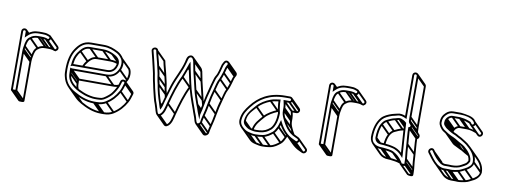

<svg xmlns="http://www.w3.org/2000/svg" viewBox="-65 -1047 4026 1531"><g transform="rotate(10 1948.0 -281.5)"><path d="M68 -497.5C54.1 -497.5 42.5 -486.3 42.5 -472V2C42.5 13.8 57 13.5 68 13.5C76 13.5 93.5 15.4 93.5 2L93.5 -315C93.5 -321.7 93.8 -327 94.5 -331.5V-332C94.5 -340.2 97.1 -347.8 98.4 -356.9C102.7 -386.8 110.6 -413.6 129.2 -422.7C143 -434.7 158.1 -440.5 185 -440.5H209C221.9 -440.5 233.7 -439.6 243.6 -436.9L253.1 -433.1C285.4 -419.3 301.1 -471.6 271.3 -480.1L260.7 -484C245 -490.5 228.1 -491.5 209 -491.5H185C143.9 -491.5 117.1 -479.6 93.5 -460.1V-472C93.5 -486.1 82 -497.5 68 -497.5ZM78.5 -472V-424.9L91.3 -437.7C114.3 -460.7 139.5 -476.5 185 -476.5H209C227.8 -476.5 242.5 -475.1 255.3 -470L266.7 -465.9C279.6 -461.8 270.4 -442 258.9 -446.9L248.4 -451.1C237.1 -454.5 222.9 -455.5 209 -455.5H185C156.4 -455.5 136.3 -448.2 120.8 -435.3C94.6 -421.5 87.6 -387.5 83.6 -359C82.6 -352.2 80.1 -342.5 79.5 -332.5C79.1 -326.7 78.5 -321.8 78.5 -315L78.5 -2.1C76 -1.7 72.6 -1.5 68 -1.5C63.4 -1.5 59.6 -1.8 57.5 -2.1V-472C57.5 -477.9 62.3 -482.5 68 -482.5C73.7 -482.5 78.5 -477.8 78.5 -472ZM62.7 11.3 133.4 82 144 71.4 73.3 0.7ZM80.7 7.3 151.4 78 162 67.4 91.3 -3.3ZM80.7 -309.7 151.4 -239 162 -249.6 91.3 -320.3ZM81.7 -326.7 152.4 -256 163 -266.6 92.3 -337.3ZM85.7 -352.7 156.4 -282 167 -292.6 96.3 -363.3ZM119.7 -423.7 190.4 -353 201 -363.6 130.3 -434.3ZM179.7 -442.7 250.4 -372 261 -382.6 190.3 -453.3ZM203.7 -442.7 274.4 -372 285 -382.6 214.3 -453.3ZM80.7 -466.7 96 -451.4 106.6 -462 91.3 -477.3ZM75.4 -479.4 100.2 -454.6 110.8 -465.2 86 -490ZM270.4 -463.9 341.1 -393.2C348.2 -386.1 339.3 -373.3 330.9 -375.7L261.3 -445.3L250.7 -434.7L322.4 -363C346.3 -352.6 372.9 -382.6 351.7 -403.8L281 -474.5ZM165.2 -260.8V-261.3C165.2 -269.5 167.8 -277 169.1 -286.2C173.4 -316.4 181.4 -342.4 199.9 -352C213.9 -363.9 228.6 -369.8 255.7 -369.8H279.7C292.7 -369.8 305.6 -368.7 314.7 -366.1L342.5 -358.1L251.3 -449.3L240.7 -438.7L295.1 -384.3C288.2 -384.7 285.1 -384.8 279.7 -384.8H255.7C227.1 -384.8 207 -377.5 191.5 -364.6C165.4 -350.8 158.3 -316.8 154.3 -288.3C153.3 -281.5 150.8 -271.8 150.2 -261.8C149.8 -256 149.2 -251 149.2 -244.3L149.2 68.6C146.8 69 143.3 69.2 138.7 69.2C132 69.2 127.3 68.5 126.1 68.2L55.9 -2L45.3 8.6L116 79.3C121.4 84.7 129.1 84.2 138.7 84.2C146.8 84.2 164.2 86.1 164.2 72.7L164.2 -244.3C164.2 -251 164.5 -256.3 165.2 -260.8Z M481.5 -282.1C481.5 -281.8 481.3 -280.2 480.7 -277.8L477.4 -264.5L490.4 -268.9C491.8 -269.4 492.4 -269.5 492.4 -269.5H772C809.2 -269.5 833.1 -290.5 844.8 -316.8C849.3 -326.9 854.2 -342.7 853.5 -355.7C851.4 -393.1 816.9 -411.4 792.7 -422.8C769.4 -433.7 744.4 -441.5 711 -441.5L608 -441.5C567.9 -441.5 547.4 -421.8 529.3 -400.9C503.5 -371.1 484.3 -333.3 481.5 -282.1ZM496.8 -284.5C501.1 -329.8 516.9 -363.6 540.7 -391.1C558.1 -411.3 573.9 -426.5 608 -426.5L711 -426.5C742.1 -426.5 764.3 -419.6 786.3 -409.2C806.8 -399.6 838.5 -384.8 838.5 -355V-354.2C840.1 -345.9 834.6 -331 831.2 -323.2C821.6 -301 803.3 -284.5 772 -284.5ZM732 -54.5H712C706.2 -54.5 701.4 -54.8 697 -55.4C666.6 -59.2 639.6 -66.6 614.9 -76.9C592.5 -86.3 568.3 -97.4 551.5 -110C522.4 -131.8 494.5 -158.6 494.5 -208V-208.3C493.6 -217.1 493.5 -224.5 493.5 -233.5H772C829 -233.5 858.7 -263.4 877.8 -300.7C891.8 -328.3 895.4 -369.4 877.9 -397.9C866.1 -417.2 848 -435.4 827.4 -445.7C795 -461.9 760.2 -477.5 711 -477.5H608C542.8 -477.5 508.5 -437.9 483.8 -401.2C455.5 -359.2 442.5 -302 442.5 -233C442.5 -212.7 442.6 -192.4 447.7 -175.1C460.6 -116.7 497.2 -80.8 542.8 -55C587 -30 644.2 -3.5 712 -3.5H732C765.1 -3.5 790.8 -10.7 813.1 -24.7C855.8 -51.5 888.3 -87.8 912.5 -131.3C924.7 -153.1 930.7 -176.5 938.2 -199.8C941.3 -209.5 938.3 -218.1 932.6 -223.8C921.1 -235.3 895.9 -235.3 889.8 -214.2C885.7 -201.8 882.3 -186.6 877.2 -175C866.3 -150.6 851.3 -126.3 835.2 -106.7C829.3 -99.6 812.9 -85.2 802.7 -78.2C785 -65.9 774 -55.5 750 -55.5H749.5C744.4 -54.8 738.6 -54.5 732 -54.5ZM478.5 -233C478.5 -224.8 479.5 -216.3 479.5 -207.4C479.5 -168.8 496.2 -140.5 516.8 -119.9C541.9 -94.8 573 -77 609.3 -63C635.6 -51 663.9 -44.5 695 -40.6C700 -39.9 705.8 -39.5 712 -39.5H732C738.6 -39.5 745.8 -40.4 750.4 -40.5C781.1 -41.4 794.5 -55.1 811 -65.7C820.7 -72.1 839.1 -87.6 846.8 -97.2C863.9 -117.8 879.5 -143.4 890.9 -169C896.9 -182.5 900.3 -198.3 904.1 -209.6C907.5 -220.9 927.6 -217.3 923.8 -204.2C916 -180.8 910.6 -157.8 899.5 -138.7C876.1 -95.8 845.7 -62.9 804.9 -37.3C786.9 -26 764 -18.5 732 -18.5H712C648.1 -18.5 593.5 -43.5 550.2 -68C507.8 -92 474 -124 462.3 -178.6C460.7 -187 458.5 -195.4 458.5 -206V-206.3L458.5 -206.5C457.8 -215.7 457.5 -224.5 457.5 -233C457.5 -299.4 470.1 -354.6 496.2 -392.8C521.5 -429.9 550.7 -462.5 608 -462.5H711C756.9 -462.5 788.7 -448.3 820.6 -432.3C838.4 -423.4 854.9 -406.9 865.1 -390.1C878.5 -368.2 876.3 -331.9 864.2 -307.2C847 -272.1 820.9 -248.5 772 -248.5H492C490.8 -248.5 489.7 -248.7 488.4 -249.1L478.5 -252.5ZM766.7 -235.7 837.4 -165 848 -175.6 777.3 -246.3ZM865.7 -298.7 936.4 -228 947 -238.6 876.3 -309.3ZM541.2 -56.2 611.9 14.5 622.5 3.9 551.8 -66.8ZM706.7 -5.7 777.4 65 788 54.4 717.3 -16.3ZM726.7 -5.7 797.4 65 808 54.4 737.3 -16.3ZM803.7 -25.7 874.4 45 885 34.4 814.3 -36.3ZM900.7 -129.7 971.4 -59 982 -69.6 911.3 -140.3ZM925.7 -196.7 996.4 -126 1007 -136.6 936.3 -207.3ZM481.7 -202.7 552.4 -132 563 -142.6 492.3 -213.3ZM483.7 -276.7 488.7 -271.7 499.3 -282.3 494.3 -287.3ZM529.7 -390.7 600.4 -320 611 -330.6 540.3 -401.3ZM602.7 -428.7 673.4 -358 684 -368.6 613.3 -439.3ZM705.7 -428.7 776.4 -358 787 -368.6 716.3 -439.3ZM784.2 -410.7 840.5 -354.4 851.1 -365 794.8 -421.3ZM849.2 -358.2C829.8 -365.8 808.4 -370.8 781.7 -370.8L678.7 -370.8C638.6 -370.8 618.3 -351 600 -330.2C586.9 -315.3 576.8 -298.9 568.6 -280L582.4 -274C589.8 -291.2 599.5 -306.9 611.4 -320.4C629 -340.4 644.6 -355.8 678.7 -355.8L781.7 -355.8C806.6 -355.8 825.8 -351.3 843.7 -344.3ZM480.7 -227.7 549.2 -159.2C549.3 -150.2 550.2 -144.7 550.2 -136.7C550.2 -119 554.1 -101.8 560.2 -87.9L573.9 -94C568.5 -106.2 565.2 -120.3 565.2 -137.3V-137.6L565.2 -137.9C564.5 -146.3 564.2 -154.5 564.2 -162.3V-165.4L491.3 -238.3ZM922 -213.2 992.7 -142.5C994.6 -140.6 996 -137.8 994.5 -133.5C986.9 -110 981.3 -87.1 970.2 -68C947.3 -26 916.4 9 875.6 33.4C857.4 44.3 834.7 52.2 802.7 52.2H782.7C718.9 52.2 664.3 27.2 620.9 2.7C603.4 -7.2 587.4 -18.5 574 -32L503.2 -102.7L492.6 -92.1L563.3 -21.4C578 -6.7 595.2 5.4 613.5 15.8C657.7 40.7 714.9 67.2 782.7 67.2H802.7C835.8 67.2 861.5 60 883.8 46C926.5 19.2 959 -17.1 983.2 -60.6C995.4 -82.4 1001.4 -105.8 1008.9 -129.1C1012 -138.8 1009 -147.4 1003.3 -153.1L932.6 -223.8ZM866.2 -388.7 936.3 -318.6C949.4 -295.5 945.9 -261.1 935 -236.5C931.7 -229.2 928.4 -225 924.5 -219.5L936.7 -210.9C941 -216.9 944.8 -223.2 948.3 -229.7C962.7 -257 964.8 -300.8 948.1 -328L876.8 -399.3ZM883.7 -185.3C872.3 -180.6 858.9 -177.8 842.7 -177.8H565.8L497.3 -246.3L486.7 -235.7L559.6 -162.8H842.7C860.7 -162.8 876.1 -165.9 889.5 -171.5Z M1108.3 -500.7C1105 -515 1127.5 -516.5 1129.6 -504.6C1136.6 -466.8 1151.1 -423 1158.7 -385.5C1165.3 -352.7 1171.7 -336.9 1175.5 -302.1C1179.4 -269.9 1182.7 -266.5 1187.7 -241.5C1195.1 -189.4 1209.8 -140.9 1224.9 -95.6C1228.3 -85.6 1229.7 -77.1 1234.6 -64.3C1235.5 -60.8 1235.5 -61.3 1236.3 -59.6L1243 -46.3L1249.7 -59.6C1258.1 -76.3 1261 -93.8 1266.2 -113C1278.8 -159 1292 -204.6 1306.1 -248.2C1329.1 -318.8 1366.4 -377.9 1386.2 -455.1C1391.2 -474.4 1393.5 -492.4 1405.4 -498.3C1422 -506.6 1431.7 -483.6 1434.7 -472.2C1439.3 -452.4 1444.3 -418.8 1449.7 -395.3C1461.7 -343.4 1473.5 -299 1484.7 -248.4C1493.3 -209.2 1507.9 -171.5 1519.9 -136.5C1523.7 -125.5 1527.8 -116 1531 -108.4L1539.9 -81.5C1543 -72.3 1546.3 -65 1549 -58.2L1563.3 -22.6L1563.5 -61C1563.5 -62.1 1563.7 -64.1 1564.2 -66C1576.8 -108.1 1584.8 -172.6 1596.2 -215C1604.7 -246.6 1613.3 -278 1620.3 -308.3L1628.2 -336C1632.8 -352.1 1637.8 -370.1 1644.5 -381.2C1661.9 -410 1668.5 -451.4 1677.1 -479.7C1679.4 -486.9 1685.4 -495.2 1689.6 -503.5C1696 -514.6 1714.3 -505.5 1708.4 -493.5L1703.5 -484.7C1692.9 -466.2 1690.2 -444.2 1683.9 -425.4C1678.4 -408.8 1671.5 -386.8 1664.3 -372.3C1648.6 -344.6 1642.2 -308.2 1633.8 -278.1C1623.1 -239.7 1614 -205.7 1606.6 -161.3C1599.4 -122.8 1593.7 -93.9 1584.8 -60.9C1578.3 -37 1576 -26.1 1572.6 -3C1572.2 -0.8 1569.9 3.3 1560.5 8.4C1544.6 16.8 1538.9 -20 1535.2 -33C1531.9 -45.4 1525.6 -60.1 1520 -74.6L1511 -100.6C1499.3 -131 1486.4 -170.4 1475 -203.7C1454.8 -262.6 1443.8 -327.2 1429.3 -390.7C1426.1 -404.8 1422.4 -420.6 1420.5 -433.7C1419.9 -437.7 1420 -439.7 1419.3 -442.8L1413.7 -465.2L1405 -443.8C1403.7 -440.4 1402.3 -435.5 1401.8 -433.1L1396 -417.6C1385.7 -390.1 1377.1 -362.2 1366.1 -337C1331.8 -268.3 1308.6 -189.3 1286.8 -107.4C1276.3 -68.2 1267.9 -22.8 1240.4 -10.3C1226.4 -4 1220.5 -43.2 1216 -55.6C1211.1 -68.5 1211.3 -75.1 1205.9 -87.9C1194.7 -114.6 1187.9 -150.6 1179.2 -182C1173.6 -202.3 1170.1 -219.4 1166.4 -240.3C1162.2 -263.6 1158.3 -269.7 1154.4 -299C1149.7 -334.6 1143.5 -350.5 1137.4 -381.5C1129.4 -421.7 1116.9 -463.3 1108.3 -500.7ZM1093.7 -497.3C1102.5 -458.9 1114.8 -418 1122.6 -378.5C1129.1 -345.7 1134.9 -331.9 1139.6 -297C1143.7 -266.2 1147.7 -259.5 1151.6 -237.7C1155.4 -216.3 1160.3 -197.3 1164.7 -178.3C1172.3 -147.9 1179.7 -110.9 1192.1 -82.1C1196.1 -72.1 1196.5 -64.7 1202 -50.4C1207 -36.7 1214.1 18.1 1246.6 3.3C1284.2 -13.8 1291.6 -67.6 1301.2 -103.6C1323 -185.3 1346.1 -263.5 1379.7 -330.6L1379.8 -330.8C1390.8 -357.2 1399.2 -383.2 1409.6 -411.1C1424.2 -339.1 1439.1 -267.8 1460.8 -198.7C1471.6 -166.3 1485.1 -126.3 1497 -95.4L1506 -69.4C1510.9 -55.1 1515.8 -42.6 1520.9 -28.5C1524.7 -17.9 1528 6.2 1540 18.2C1556.4 34.7 1585.7 14.9 1587.4 -1C1590.8 -22.9 1592.9 -33.8 1599.2 -57.1C1608.3 -90.4 1614.6 -120 1621.4 -158.7C1629.1 -202.3 1636.8 -233.9 1648.2 -273.9C1657.1 -305.3 1664 -341.6 1677.5 -365.3C1686.2 -381.2 1692.7 -404.3 1698.1 -420.6C1705.1 -441.5 1708 -462.3 1716.5 -477.3L1721.6 -486.5C1735.9 -515.1 1693.2 -539.9 1676.5 -510.7C1672.6 -502.9 1666.4 -493.3 1662.9 -484.3C1654.4 -453.8 1647.2 -412.3 1631.8 -389.2C1623.6 -376.4 1618.2 -356.5 1613.8 -340L1605.7 -311.9C1598.2 -281.9 1590.6 -250.6 1581.8 -219C1579.1 -208.8 1554.1 -86.5 1554.1 -86.5L1545 -113.6C1541.6 -121.5 1538 -131.1 1534.1 -141.5C1522.2 -177 1507.7 -213.9 1499.3 -251.6C1487.9 -302.9 1476.3 -346.7 1464.3 -398.7C1459 -421.6 1454.2 -454.3 1449.3 -475.8C1444.3 -494.6 1426.9 -525.9 1398.6 -511.7C1377.3 -501 1375.7 -474.4 1371.8 -458.9C1352.6 -384.1 1315.7 -325.9 1291.9 -252.8C1274.5 -199.5 1259.8 -142.9 1243.9 -86.8C1242.9 -90.8 1241.3 -94.1 1238.9 -100.9C1223.6 -144.6 1209.6 -193.5 1202.4 -244.1C1198.3 -271 1194.2 -272.7 1190.5 -303.9C1186.4 -340.4 1179.7 -356.8 1173.4 -388.5C1165.5 -427.5 1151.1 -470.7 1144.4 -507.4C1138 -542.4 1086.6 -528 1093.7 -497.3ZM1238.2 1.8 1308.9 72.5 1319.5 61.9 1248.8 -8.8ZM1288.7 -100.2 1359.4 -29.5 1370 -40.1 1299.3 -110.8ZM1367.7 -328.7 1438.4 -258 1449 -268.6 1378.3 -339.3ZM1397.7 -409.7 1414.7 -392.7 1425.3 -403.3 1408.3 -420.3ZM1403.7 -425.7 1409.1 -420.3 1419.7 -430.9 1414.3 -436.3ZM1558.7 20.3 1629.4 91 1640 80.4 1569.3 9.7ZM1574.7 3.3 1645.4 74 1656 63.4 1585.3 -7.3ZM1586.7 -53.7 1657.4 17 1668 6.4 1597.3 -64.3ZM1608.7 -154.7 1679.4 -84 1690 -94.6 1619.3 -165.3ZM1635.7 -270.7 1706.4 -200 1717 -210.6 1646.3 -281.3ZM1665.7 -363.7 1736.4 -293 1747 -303.6 1676.3 -374.3ZM1685.7 -417.7 1756.4 -347 1767 -357.6 1696.3 -428.3ZM1704.7 -475.7 1775.4 -405 1786 -415.6 1715.3 -486.3ZM1709.7 -484.7 1780.4 -414 1791 -424.6 1720.3 -495.3ZM1541.7 -78.7 1553 -67.3 1563.7 -78 1552.3 -89.3ZM1532.7 -105.7 1556.8 -81.6 1567.4 -92.2 1543.3 -116.3ZM1521.7 -133.7 1559.9 -95.5 1570.5 -106.1 1532.3 -144.3ZM1486.7 -244.7 1557.4 -174 1568 -184.6 1497.3 -255.3ZM1451.7 -391.7 1522.4 -321 1533 -331.6 1462.3 -402.3ZM1436.7 -468.7 1507.4 -398 1518 -408.6 1447.3 -479.3ZM1236.7 -60.7 1238.4 -59 1249 -69.6 1247.3 -71.3ZM1226.7 -92.7 1244.5 -74.9 1255.1 -85.5 1237.3 -103.3ZM1189.7 -237.7 1260.4 -167 1271 -177.6 1200.3 -248.3ZM1177.7 -297.7 1248.4 -227 1259 -237.6 1188.3 -308.3ZM1160.7 -381.7 1231.4 -311 1242 -321.6 1171.3 -392.3ZM1131.7 -500.7 1200.8 -431.6C1208.1 -393.2 1221.9 -351.8 1229.4 -314.8C1235.9 -282 1242.4 -266.2 1246.3 -231.4C1250.7 -194.1 1255.6 -183.6 1261.7 -150.1L1276.5 -152.8C1275.2 -159.6 1274.1 -166.4 1273.1 -173.3C1269.3 -200.5 1264.9 -201.9 1261.2 -233.2C1257.1 -269.7 1250.5 -286.1 1244.1 -317.8C1236 -357.8 1221.6 -401.3 1214.7 -438.9L1142.3 -511.3ZM1422.7 -495.1 1493.4 -424.4C1498.9 -418.9 1503.6 -409 1505.4 -401.5C1510.2 -381.7 1515 -348.1 1520.4 -324.6C1532.4 -272.7 1543.8 -228.1 1555.4 -177.7C1558.4 -164.4 1561.8 -150.7 1565.9 -137.6L1580.2 -142.1C1576.2 -155 1573.1 -167.7 1570 -180.9C1558.2 -232.1 1547 -276 1535 -328C1529.7 -350.9 1525.2 -383.6 1520 -405.1C1517.6 -414.9 1512.5 -426.5 1504 -435L1433.3 -505.7ZM1706.9 -504.9 1777.6 -434.1C1780.3 -431.4 1781.5 -427.8 1779.1 -422.8L1774.2 -414C1763.7 -395.5 1760.9 -373.5 1754.6 -354.7C1749.1 -338.1 1742.2 -316.1 1735 -301.6C1719.4 -274.1 1714.4 -237.2 1704.6 -207.7C1692.1 -170.3 1684.6 -134.4 1677.3 -90.6C1670.1 -52.1 1664.4 -23.2 1655.5 9.8C1649 33.7 1646.8 44.6 1643.3 67.7C1643.2 68.6 1629.6 86.6 1621.3 78.3L1550.6 7.6L1540 18.2L1610.7 88.9C1627.1 105.4 1656.4 85.6 1658.1 69.7C1661.5 47.8 1663.6 37 1670 13.7C1679 -19.7 1685.3 -49.3 1692.1 -88C1699.8 -131.6 1707.5 -163.2 1718.9 -203.2C1727.8 -234.6 1734.7 -270.9 1748.2 -294.6C1757.2 -310 1763.4 -333.8 1768.8 -349.9C1775.8 -370.8 1778.7 -391.6 1787.2 -406.6L1792.3 -415.8C1798 -427.1 1795 -437.9 1788.2 -444.8L1717.5 -515.5ZM1441.1 -276.4C1439.7 -273 1438.3 -269.6 1436.8 -266.3C1402.5 -197.5 1379.3 -118.6 1357.5 -36.7C1347 2.5 1338.6 47.9 1311.1 60.4C1307 62.2 1305.7 61.6 1303.3 59.3L1232.6 -11.5L1222 -0.8L1292.7 69.9C1298.7 75.9 1307.9 78.3 1317.3 74C1354.9 56.9 1362.3 3.2 1372 -32.9C1393.8 -114.6 1416.8 -192.8 1450.4 -259.9C1452 -263.5 1453.5 -267.2 1455 -270.8Z M2094.5 -277.1C2056.6 -263 2015.9 -239.1 1989.3 -208.9C1957.9 -171.6 1920.8 -139.3 1915.5 -75.4V-75C1915.5 -46.4 1939 -32 1955.6 -20.9C1968.8 -12.1 1988.5 -10.4 1999.2 -7.7C2007.5 -6 2016.2 -5.5 2024 -5.5C2066.2 -5.5 2098.4 -12 2124.5 -31L2144.9 -46.3C2174.4 -75.8 2187.5 -129.3 2187.5 -183V-184.2C2182.6 -199 2179.3 -225.9 2177.4 -240.1C2175.5 -251.8 2174.5 -266.2 2174.5 -284V-292.6C2145.6 -288.5 2119.2 -286.3 2094.5 -277.1ZM2159.6 -275.3C2159.9 -261.5 2161.1 -248.1 2162.6 -237.9C2164.5 -224.9 2166.8 -200.5 2172.5 -181.8C2172.1 -131.4 2159.5 -82.6 2135.1 -57.7L2115.5 -43C2093.3 -26.9 2064.8 -20.5 2024 -20.5C2017 -20.5 2011.3 -20.6 2002.6 -22.3C1990.7 -24.8 1969.7 -28.8 1964.7 -32.9C1950.6 -44.2 1930.5 -50.3 1930.5 -74.6C1930.5 -132.7 1967.4 -160.4 2000.7 -199.1C2023.9 -226.1 2062.2 -249 2099.5 -262.9C2117.5 -269.7 2137.8 -272 2159.6 -275.3ZM2246 -329.5H2206C2075.8 -329.5 1992.7 -275.5 1935 -200.6C1909.6 -167.5 1884.2 -134.8 1879.5 -79.6C1877 -48.9 1891.6 -28.2 1906.8 -13C1922.3 2.5 1936.7 14.9 1965.4 21.3C1982.6 25.2 2002.5 30.5 2024 30.5C2045.7 30.5 2065.6 28.9 2085.4 25.4C2121.5 18.9 2145.4 -0.8 2167.6 -18.1C2183.6 -30.5 2194.7 -54.3 2202.7 -71.7C2206.5 -78.7 2208 -84.5 2210.2 -92.8C2236.2 -47.1 2272.4 -7 2321.9 14.8L2344.9 25.8C2376.2 39.3 2394.2 -8.8 2366.1 -20.8L2343.1 -31.8C2290.5 -54.4 2259.7 -102.6 2235.8 -155.1C2226.8 -175.1 2222.5 -186.6 2222.5 -211V-231C2222.5 -249.2 2219.7 -261.8 2216.2 -278.5H2246C2259.4 -278.5 2271.5 -289.3 2271.5 -303.5C2271.5 -317.3 2259.9 -329.5 2246 -329.5ZM2207.5 -231V-211C2207.5 -184.5 2213 -169.3 2222.2 -148.9C2247 -94.2 2281 -42.1 2336.9 -18.2L2359.9 -7.2C2372.8 -1.7 2361.9 16.8 2351.1 12.2L2328.1 1.2C2275.8 -21.9 2240.1 -65.5 2214.7 -116.3L2206.6 -132.5L2200.9 -115.4C2196.2 -101.2 2194.3 -87.7 2189.4 -78.6C2180.4 -61.9 2170 -39.4 2158.4 -29.9C2135.6 -12.8 2114.4 4.9 2082.7 10.6C2063.9 14 2045.1 15.5 2024 15.5C2004.2 15.5 1986.2 11.7 1969.1 6.8C1949.2 1.8 1940.8 -3.7 1925.7 -15.9C1908 -30.1 1892.3 -48.7 1894.5 -78.4C1899.1 -129 1921.4 -158.2 1946.9 -191.4C2002.3 -263.4 2080.4 -314.5 2206 -314.5H2246C2251.3 -314.5 2256.5 -308.8 2256.5 -303.5C2256.5 -298.3 2251.6 -293.5 2246 -293.5H2197.8C2202.1 -272.4 2207.5 -252.9 2207.5 -231ZM2223.7 -146.7 2294.4 -76 2305 -86.6 2234.3 -157.3ZM2209.7 -205.7 2280.4 -135 2291 -145.6 2220.3 -216.3ZM2209.7 -225.7 2280.4 -155 2291 -165.6 2220.3 -236.3ZM2201.7 -280.7 2272.4 -210 2283 -220.6 2212.3 -291.3ZM2240.7 -280.7 2311.4 -210 2322 -220.6 2251.3 -291.3ZM2258.7 -298.2 2329.4 -227.5 2340 -238.1 2269.3 -308.8ZM1961.7 19.3 2032.4 90 2043 79.4 1972.3 8.7ZM2018.7 28.3 2089.4 99 2100 88.4 2029.3 17.7ZM2078.7 23.3 2149.4 94 2160 83.4 2089.3 12.7ZM2157.7 -18.7 2228.4 52 2239 41.4 2168.3 -29.3ZM2190.7 -69.7 2261.4 1 2272 -9.6 2201.3 -80.3ZM2319.7 13.3 2390.4 84 2401 73.4 2330.3 2.7ZM2342.7 24.3 2413.4 95 2424 84.4 2353.3 13.7ZM1917.7 -69.7 1972.8 -14.6 1983.4 -25.2 1928.3 -80.3ZM1989.7 -198.7 2060.4 -128 2071 -138.6 2000.3 -209.3ZM2091.7 -264.7 2162.4 -194 2173 -204.6 2102.3 -275.3ZM2173.6 -208.7C2170.8 -207.9 2168 -207.1 2165.2 -206.4C2127.9 -190.6 2086.7 -168.4 2060 -138.2C2030.4 -103 1997.4 -73.4 1987.9 -17.5L2002.7 -15C2011.3 -65.6 2040.5 -92.4 2071.4 -128.4C2094.6 -155.4 2133.4 -177 2170.2 -192.2C2171.7 -192.8 2175.1 -193.6 2177.4 -194.2ZM2363.1 -5.1 2433.8 65.6C2441.6 73.4 2431 86.8 2421.8 82.9L2398.8 71.9C2376 61 2355.9 47.5 2338.4 30L2267.7 -40.7L2257.1 -30.1L2327.8 40.6C2346.4 59.2 2368.1 74.8 2392.6 85.5L2415.6 96.5C2439.1 106.6 2465.2 75.8 2444.4 55L2373.7 -15.7ZM2266.4 -26C2264.6 -19 2262.8 -12.8 2260.1 -7.9C2251.1 8.8 2240.7 31.3 2229.1 40.8C2206.3 57.9 2185.1 75.6 2153.4 81.3C2134.6 84.7 2115.8 86.2 2094.7 86.2C2074.8 86.2 2056.9 81.3 2039.4 77.4C2020.3 73.2 2011.2 65.3 1996.5 55L1926.3 -15.3L1915.7 -4.7L1986.9 66.5C1999.4 79 2011.3 86.4 2036.1 92C2053.3 96 2073.2 101.2 2094.7 101.2C2116.4 101.2 2136.4 99.6 2156.1 96.1C2192.2 89.6 2216.1 69.9 2238.3 52.6C2254.3 40.2 2265.4 16.4 2273.4 -1C2277.1 -7.8 2279.1 -15 2281 -22.2ZM2278.2 -160.3 2278.2 -140.3C2278.2 -113.8 2283.7 -98.6 2292.9 -78.2C2300.8 -60.8 2309.6 -43.8 2319.7 -27.8L2332.3 -35.9C2322.7 -51 2314.2 -67.5 2306.5 -84.4C2297.6 -104.4 2293.2 -115.9 2293.2 -140.3L2293.2 -160.3C2293.2 -178.4 2290.4 -191.1 2286.9 -207.8H2316.7C2330.1 -207.8 2342.2 -218.6 2342.2 -232.8C2342.2 -240 2339 -246.5 2334.4 -251.2L2263.6 -321.9L2253 -311.3L2323.8 -240.6C2325.9 -238.4 2327.2 -235.5 2327.2 -232.8C2327.2 -227.6 2322.3 -222.8 2316.7 -222.8H2268.5C2272.8 -201.7 2278.2 -182.2 2278.2 -160.3Z M2561 -497.5C2547.1 -497.5 2535.5 -486.3 2535.5 -472V2C2535.5 13.8 2550 13.5 2561 13.5C2569 13.5 2586.5 15.4 2586.5 2L2586.5 -315C2586.5 -321.7 2586.8 -327 2587.5 -331.5V-332C2587.5 -340.2 2590.1 -347.8 2591.4 -356.9C2595.7 -386.8 2603.6 -413.6 2622.2 -422.7C2636 -434.7 2651.1 -440.5 2678 -440.5H2702C2714.9 -440.5 2726.7 -439.6 2736.6 -436.9L2746.1 -433.1C2778.4 -419.3 2794.1 -471.6 2764.3 -480.1L2753.7 -484C2738 -490.5 2721.1 -491.5 2702 -491.5H2678C2636.9 -491.5 2610.1 -479.6 2586.5 -460.1V-472C2586.5 -486.1 2575 -497.5 2561 -497.5ZM2571.5 -472V-424.9L2584.3 -437.7C2607.3 -460.7 2632.5 -476.5 2678 -476.5H2702C2720.8 -476.5 2735.5 -475.1 2748.3 -470L2759.7 -465.9C2772.6 -461.8 2763.4 -442 2751.9 -446.9L2741.4 -451.1C2730.1 -454.5 2715.9 -455.5 2702 -455.5H2678C2649.4 -455.5 2629.3 -448.2 2613.8 -435.3C2587.6 -421.5 2580.6 -387.5 2576.6 -359C2575.6 -352.2 2573.1 -342.5 2572.5 -332.5C2572.1 -326.7 2571.5 -321.8 2571.5 -315L2571.5 -2.1C2569 -1.7 2565.6 -1.5 2561 -1.5C2556.4 -1.5 2552.6 -1.8 2550.5 -2.1V-472C2550.5 -477.9 2555.3 -482.5 2561 -482.5C2566.7 -482.5 2571.5 -477.8 2571.5 -472ZM2555.7 11.3 2626.4 82 2637 71.4 2566.3 0.7ZM2573.7 7.3 2644.4 78 2655 67.4 2584.3 -3.3ZM2573.7 -309.7 2644.4 -239 2655 -249.6 2584.3 -320.3ZM2574.7 -326.7 2645.4 -256 2656 -266.6 2585.3 -337.3ZM2578.7 -352.7 2649.4 -282 2660 -292.6 2589.3 -363.3ZM2612.7 -423.7 2683.4 -353 2694 -363.6 2623.3 -434.3ZM2672.7 -442.7 2743.4 -372 2754 -382.6 2683.3 -453.3ZM2696.7 -442.7 2767.4 -372 2778 -382.6 2707.3 -453.3ZM2573.7 -466.7 2589 -451.4 2599.6 -462 2584.3 -477.3ZM2568.4 -479.4 2593.2 -454.6 2603.8 -465.2 2579 -490ZM2763.4 -463.9 2834.1 -393.2C2841.2 -386.1 2832.3 -373.3 2823.9 -375.7L2754.3 -445.3L2743.7 -434.7L2815.4 -363C2839.3 -352.6 2865.9 -382.6 2844.7 -403.8L2774 -474.5ZM2658.2 -260.8V-261.3C2658.2 -269.5 2660.8 -277 2662.1 -286.2C2666.4 -316.4 2674.4 -342.4 2692.9 -352C2706.9 -363.9 2721.6 -369.8 2748.7 -369.8H2772.7C2785.7 -369.8 2798.6 -368.7 2807.7 -366.1L2835.5 -358.1L2744.3 -449.3L2733.7 -438.7L2788.1 -384.3C2781.2 -384.7 2778.1 -384.8 2772.7 -384.8H2748.7C2720.1 -384.8 2700 -377.5 2684.5 -364.6C2658.4 -350.8 2651.3 -316.8 2647.3 -288.3C2646.3 -281.5 2643.8 -271.8 2643.2 -261.8C2642.8 -256 2642.2 -251 2642.2 -244.3L2642.2 68.6C2639.8 69 2636.3 69.2 2631.7 69.2C2625 69.2 2620.3 68.5 2619.1 68.2L2548.9 -2L2538.3 8.6L2609 79.3C2614.4 84.7 2622.1 84.2 2631.7 84.2C2639.8 84.2 2657.2 86.1 2657.2 72.7L2657.2 -244.3C2657.2 -251 2657.5 -256.3 2658.2 -260.8Z M3031 -78.5C3044.6 -78.5 3057.4 -76 3070.2 -74.5L3087.8 -72.6L3112.6 -67.6C3147.7 -61 3176.1 -40.7 3196.3 -17.1L3209.4 -1.8L3209.5 -24.3L3209.5 -24.6C3203.3 -104.3 3198.3 -185.2 3193.5 -267.4C3193.1 -271.9 3192.5 -276.1 3192.5 -279L3192.5 -283.6L3189.4 -285.2C3178.2 -296.4 3165.2 -303.4 3149.5 -309.1C3142.9 -311.3 3136.4 -311.7 3132.3 -311.5C3118.3 -310.7 3112.7 -306.3 3101.8 -304.4C3075.2 -299.8 3055 -288.6 3033.9 -278.8C3016.8 -271 3005.1 -255.7 2996.6 -242C2978.7 -212.7 2971.5 -166.4 2971.5 -125V-124.5C2975.6 -94.5 2998.2 -78.5 3031 -78.5ZM2986.5 -125.5C2986.5 -164.3 2994.2 -209.3 3009.4 -234.1C3017.2 -246.9 3027.7 -259.5 3040.1 -265.2C3061.9 -275.2 3080.8 -285.6 3104.2 -289.6C3118.6 -292.1 3125 -296.5 3133 -296.5H3133.8C3135.7 -296.9 3138.6 -296.9 3144.5 -294.9C3158.2 -289.9 3166.9 -286 3177.6 -275.8C3182.2 -198.3 3187.4 -119 3193.1 -42C3173 -60.6 3146.6 -76.5 3115.4 -82.4L3090.2 -87.4L3071.8 -89.5C3060 -90.8 3046.5 -93.5 3031 -93.5C3005 -93.5 2986.5 -103 2986.5 -125.5ZM3210.5 -667V-335C3210.5 -324.2 3210.8 -313.4 3211.5 -302.5C3211.7 -291.8 3217.1 -286.3 3220.2 -282.2L3229.3 -272.1C3232.1 -269 3231.1 -261.5 3228.1 -257.7C3225 -255.5 3219.9 -253.9 3215.5 -252.4V-247C3215.5 -200.7 3221.3 -161.6 3223.5 -117.6C3225.6 -75.4 3228.7 -38.8 3233.6 2C3234.7 11.3 3234.5 21.2 3234.5 28V41.4C3226.9 42.4 3217 42 3212.8 41.2C3209.6 32.6 3206 29 3203.2 24.8C3184.6 -3.2 3162.6 -23.2 3132.6 -39.6C3111.1 -51.6 3074 -53.7 3048.9 -56.5C3043.3 -57.1 3037.2 -57.5 3031 -57.5C2985.3 -57.5 2950.5 -80.9 2950.5 -123.3C2950.5 -190.5 2967.4 -243.3 2997.6 -277C3015 -296.5 3044.5 -309.3 3073.4 -318.9C3083.8 -322.3 3101.7 -324.2 3113.8 -329C3136.1 -336.3 3160.1 -328.6 3178.7 -319.3L3189.5 -313.9V-667C3189.5 -673.6 3193.5 -677.5 3199.5 -677.5C3205.7 -677.5 3210.5 -673.2 3210.5 -667ZM3031 -42.5C3036.8 -42.5 3042 -42.1 3047.1 -41.5C3073.5 -38.6 3104.6 -36.4 3125.8 -26.2C3154.1 -12.6 3173.5 7.3 3190.8 33.2C3193.9 37.9 3198.1 44.1 3198.5 46.1L3198.5 49.5L3201.1 52.1C3205.4 56.5 3249.5 65.5 3249.5 46V28C3249.5 20.4 3249.2 11.3 3248.5 0.5C3243.7 -40 3240.6 -76 3238.5 -118.4C3236.3 -161.6 3230.9 -198.9 3230.5 -241.9C3232.4 -242.8 3235.5 -244.5 3237.5 -246C3247.2 -253.2 3249.3 -271.4 3240.7 -281.9L3231.8 -291.7C3227.3 -296.8 3226.5 -297.2 3226.5 -303V-303.2L3226.5 -303.5C3225.8 -314 3225.5 -324.5 3225.5 -335V-667C3225.5 -681.5 3213.7 -692.5 3199.5 -692.5C3185.1 -692.5 3174.5 -681.2 3174.5 -667V-337.7C3157.3 -344.8 3132.5 -351.1 3108.6 -343.1C3099.4 -340.3 3081.6 -337.4 3068.6 -333.1C3039.5 -323.4 3007 -310 2986.4 -287C2952.9 -249.6 2935.5 -191.2 2935.5 -123V-122.7L2935.5 -122.4C2939.4 -72.2 2978.5 -42.5 3031 -42.5ZM3025.7 -44.7 3096.4 26 3107 15.4 3036.3 -55.3ZM3042.7 -43.7 3113.4 27 3124 16.4 3053.3 -54.3ZM3236.7 51.3 3307.4 122 3318 111.4 3247.3 40.7ZM3236.7 33.3 3307.4 104 3318 93.4 3247.3 22.7ZM3235.7 6.3 3306.4 77 3317 66.4 3246.3 -4.3ZM3225.7 -112.7 3296.4 -42 3307 -52.6 3236.3 -123.3ZM3217.7 -241.7 3288.4 -171 3299 -181.6 3228.3 -252.3ZM3227.7 -246.7 3298.4 -176 3309 -186.6 3238.3 -257.3ZM3213.7 -297.7 3284.4 -227 3295 -237.6 3224.3 -308.3ZM3212.7 -329.7 3283.4 -259 3294 -269.6 3223.3 -340.3ZM3212.7 -661.7 3283.4 -591 3294 -601.6 3223.3 -672.3ZM2973.7 -119.7 3011.5 -81.8 3022.2 -92.5 2984.3 -130.3ZM2997.7 -232.7 3068.4 -162 3079 -172.6 3008.3 -243.3ZM3031.7 -266.7 3102.4 -196 3113 -206.6 3042.3 -277.3ZM3097.7 -291.7 3168.4 -221 3179 -231.6 3108.3 -302.3ZM3127.7 -298.7 3181.7 -244.7 3192.3 -255.3 3138.3 -309.3ZM3141.7 -296.7 3181 -257.5 3191.6 -268 3152.3 -307.3ZM3185.8 -237.2C3181.5 -235.8 3177.7 -234.6 3172.5 -233.7C3145.9 -229 3125.7 -217.8 3104.6 -208.1C3087.5 -200.3 3075.8 -185 3067.3 -171.2C3053.7 -149.1 3046.6 -117.3 3043.6 -85.3L3058.6 -83.9C3061.4 -114.5 3068.7 -144.8 3080.1 -163.4C3087.9 -176.1 3098.4 -188.8 3110.8 -194.5C3132.6 -204.5 3151.5 -214.8 3175 -218.9C3181.2 -220 3186.5 -221.6 3190.6 -223ZM3207.6 -674.3 3278.3 -603.6C3280.1 -601.8 3281.2 -599.3 3281.2 -596.3L3281.2 -264.3C3281.2 -257.1 3281.5 -247.5 3281.7 -241.9L3231.3 -292.3L3220.7 -281.7L3291.4 -211L3302.7 -220.8C3298.2 -226.7 3297.2 -226.3 3297.2 -232.3V-232.5L3297.2 -232.8C3296.5 -243.3 3296.2 -253.8 3296.2 -264.3L3296.2 -596.3C3296.2 -603.3 3293.4 -609.7 3288.9 -614.2L3218.2 -684.9ZM3229.7 -271.7 3300.1 -201.3C3303.4 -198 3301.7 -190.6 3298.8 -187C3295.7 -184.8 3290.6 -183.2 3286.2 -181.7V-176.3C3286.2 -130 3292 -90.9 3294.2 -46.9C3296.3 -4.7 3299.4 31.9 3304.3 72.7C3305.4 82 3305.2 91.9 3305.2 98.7V112.1C3296.5 113.3 3284.6 112.3 3281.7 111.5L3211.7 41.5L3201.1 52.1L3271.8 122.8C3276.2 127.2 3320.2 136.2 3320.2 116.7V98.7C3320.2 91.1 3319.9 82 3319.2 71.2L3319.2 71C3314.1 30.6 3311.3 -5.5 3309.2 -47.7C3307 -90.9 3301.6 -128.2 3301.2 -171.2C3303.1 -172.1 3306.2 -173.8 3308.2 -175.3C3317.9 -182.8 3320 -200.6 3311.3 -211.3L3240.3 -282.3ZM3123.7 -27.7 3173.8 22.3C3153.9 18.1 3136.7 16.2 3119.6 14.3C3114 13.6 3108 13.2 3101.7 13.2C3075.5 13.2 3054.3 5.2 3040.3 -8.8L2969.6 -79.5L2959 -68.9L3029.7 1.8C3047.1 19.2 3072.5 28.2 3101.7 28.2C3107.5 28.2 3112.7 28.6 3117.8 29.2C3144.3 32.1 3175.8 36.2 3196.9 44.7L3230.8 58.2L3134.3 -38.3Z M3607.5 37.5H3608C3629.2 37.5 3650.4 32.6 3667.4 29.4C3690.9 24.9 3706.2 13.3 3723 5.9C3747.5 -6.3 3781.4 -30.6 3784.5 -67.4L3784.5 -67.7V-68C3784.5 -135.6 3740.7 -174.3 3702.9 -206.7C3693.7 -214.5 3673.2 -226.2 3664.2 -232.2L3648 -242.4C3637.5 -248.9 3628 -251.7 3619.1 -257.2C3607.1 -265.7 3595.2 -269.3 3584.3 -274.8L3569.5 -281.7L3555.8 -289.5C3552.8 -291.2 3548.8 -293.7 3545.2 -296.2C3536.3 -302.5 3528.1 -305.9 3522.2 -311.8C3516.6 -317.4 3505.5 -330.4 3505.5 -335C3505.5 -338.7 3506 -343 3506.5 -347.5V-348C3506.5 -351 3506.8 -352.9 3507.8 -355.9L3513.4 -366.9C3521.6 -376.9 3533.1 -387.5 3548 -387.5H3606.4C3609.2 -387.5 3615 -386.1 3620.1 -385.5C3645.8 -382.6 3669.5 -375.1 3688 -367.1C3688.9 -366.7 3688.7 -366.7 3688.7 -366.7C3690.2 -365.2 3692.6 -360.8 3694.8 -357.7C3704.3 -343.8 3723.4 -344.7 3733.8 -355.7C3745 -367.6 3739.7 -382.3 3731.2 -394.2C3709.5 -428.6 3652 -432.4 3610.5 -438.5H3548C3523.1 -438.5 3504.3 -428.7 3489.9 -415.5C3468.9 -396.4 3454.5 -373.9 3454.5 -335C3454.5 -324.8 3457.6 -314.9 3463.5 -305.2C3471.7 -290.2 3487 -270.2 3504.4 -262.4L3515.8 -254.8C3525.7 -248.2 3535.2 -242 3546.6 -236.3L3560.7 -229.3C3572 -223.7 3582.6 -220.8 3591.9 -214.7C3614.1 -200.2 3633.6 -190.7 3656 -177.6L3670.2 -168.2C3694.1 -144.6 3732.2 -117.6 3733.5 -71.8C3731 -67 3727 -60.3 3723.2 -55.8C3715.5 -46.1 3698.1 -39.6 3681.9 -29.3C3665.4 -18.8 3637.8 -13.5 3609.5 -13.5C3604.6 -13.5 3596.2 -14.5 3587 -14.5H3552C3547.7 -14.5 3530.1 -20.8 3528.4 -22C3500.7 -41.8 3475.1 -71.6 3457.3 -100.1L3451.2 -109.2C3432 -137.9 3391.5 -106.9 3408.9 -79.7C3427 -54.7 3447.8 -25.7 3471.3 -2.2C3488.7 15.1 3516 36.5 3552 36.5H3587C3595.8 36.5 3602.4 37 3607.5 37.5ZM3608.5 1.5H3609C3638.3 1.5 3668.9 -4.6 3689.7 -16.5C3700.8 -22.9 3723.8 -31.6 3735 -46.5C3740.5 -53.2 3744.6 -60.4 3748.5 -68.2V-70C3748.5 -103.1 3730.5 -126.2 3716.9 -143.6C3707.6 -155.6 3687.8 -172.1 3679.8 -179.8L3664 -190.4C3640.7 -203.9 3621.5 -213 3600.1 -227.3C3588 -234.8 3577.1 -237.8 3567.4 -242.7L3553.4 -249.7C3542.7 -255 3534 -260.7 3524.2 -267.2L3511.6 -275.6C3507 -278.7 3501.2 -281.6 3495.6 -287.1C3484 -298.8 3469.5 -316.4 3469.5 -335C3469.5 -369.8 3481 -387.1 3500.1 -404.5C3512.4 -415.8 3527.2 -423.5 3548 -423.5H3609.5C3649.3 -423.5 3692.9 -413.1 3713.1 -392.9C3718.4 -387.6 3730.8 -374.4 3722.9 -366C3709.9 -352.2 3703.2 -375.4 3695.2 -380.4C3672.7 -390 3650.2 -397.3 3621.9 -400.4C3616.5 -401.1 3611.8 -401.8 3607.6 -402.5H3548C3525.1 -402.5 3509.4 -386.4 3500.7 -375L3494.2 -362.1C3492.4 -358 3491.6 -352.4 3491.5 -348.5C3490.7 -342.6 3490.5 -339.5 3490.5 -335C3490.5 -322 3502.5 -311 3507.3 -306.1C3515.7 -295.6 3528.1 -290 3536.8 -283.8C3541.1 -280.9 3544.5 -278.8 3548.2 -276.5L3562.5 -268.3L3577.7 -261.2C3589.8 -255.6 3601.1 -251.6 3610.7 -244.8C3621.2 -237.5 3631.7 -234.8 3640 -229.6L3655.8 -219.8C3665.8 -213.5 3686.5 -200.9 3693.1 -195.3C3728.6 -164.8 3769.5 -129 3769.5 -68.3C3769.5 -40 3739.6 -19.2 3716.6 -7.7C3697.6 0.8 3684.5 10.8 3664.6 14.6C3647.3 17.9 3626.5 22.5 3608.5 22.5C3601.9 22.5 3595.7 21.5 3587 21.5H3552C3530 21.5 3507.2 9.1 3493.6 -1.9C3465.2 -25 3442.9 -59.3 3421.1 -88.3C3413.9 -99.3 3431.6 -111.4 3438.8 -100.8L3444.7 -91.9C3463.2 -62.3 3490.5 -30.7 3519.6 -9.9C3525.6 -5.4 3542.1 0.5 3552 0.5H3587C3596.4 0.5 3603.4 0.8 3608.5 1.5ZM3590.7 -215.7 3661.4 -145 3672 -155.6 3601.3 -226.3ZM3654.7 -178.7 3721 -112.4 3731.7 -123 3665.3 -189.3ZM3546.7 34.3 3617.4 105 3628 94.4 3557.3 23.7ZM3581.7 34.3 3652.4 105 3663 94.4 3592.3 23.7ZM3602.7 35.3 3673.4 106 3684 95.4 3613.3 24.7ZM3660.7 27.3 3731.4 98 3742 87.4 3671.3 16.7ZM3714.7 4.3 3785.4 75 3796 64.4 3725.3 -6.3ZM3771.7 -62.7 3842.4 8 3853 -2.6 3782.3 -73.3ZM3507.7 -305.7 3516.3 -297.1 3526.9 -307.8 3518.3 -316.3ZM3492.7 -329.7 3541.5 -280.9 3552.1 -291.5 3503.3 -340.3ZM3495.7 -353.7 3566.4 -283 3577 -293.6 3506.3 -364.3ZM3501.7 -365.7 3572.4 -295 3583 -305.6 3512.3 -376.3ZM3542.7 -389.7 3613.4 -319 3624 -329.6 3553.3 -400.3ZM3601.7 -389.7 3672.4 -319 3683 -329.6 3612.3 -400.3ZM3615.7 -387.7 3686.4 -317 3697 -327.6 3626.3 -398.3ZM3685.7 -368.7 3692.1 -362.3 3702.7 -372.9 3696.3 -379.3ZM3724.7 -377.7 3794.8 -307.5C3800.7 -297.2 3786.8 -286.3 3779.4 -293.7L3708.7 -364.4L3698 -353.8L3768.8 -283.1C3790.1 -261.7 3823.2 -292 3806.5 -317.1L3735.3 -388.3ZM3754.5 -298.2 3760.2 -312.1C3737.2 -321.4 3708.5 -327.1 3678.3 -331.8H3618.7C3595.6 -331.8 3580.3 -315.6 3571.4 -304.3L3565.3 -292.3L3504.3 -353.3L3493.7 -342.7L3577.2 -259.2V-277.3C3577.2 -280.3 3577.5 -282.2 3578.6 -285.2L3584.1 -296.2C3592.3 -306.2 3603.8 -316.8 3618.7 -316.8H3677.1C3706 -316.8 3732.6 -307.1 3754.5 -298.2ZM3678.2 108.2H3678.7C3699.9 108.2 3721.1 103.3 3738.1 100.1C3761.7 95.6 3776.9 84.1 3793.8 76.6C3819.1 66.4 3851.7 38.5 3855.2 3V2.7C3855.2 -46.8 3831.1 -81.4 3804.3 -108.2L3733.5 -178.9L3723 -168.3L3793.7 -97.6C3819.3 -72 3840.2 -41.3 3840.2 2.4C3840.2 30.7 3810.3 51.5 3787.3 63C3768.3 71.5 3755.2 81.6 3735.3 85.3C3718 88.6 3697.2 93.2 3679.2 93.2C3672.6 93.2 3666.4 92.2 3657.7 92.2H3622.7C3600.7 92.2 3578.4 78.8 3564.6 69L3494.3 -1.3L3483.7 9.3L3554.8 80.5C3568.3 94 3594.6 107.2 3622.7 107.2H3657.7C3666.5 107.2 3673.1 107.5 3678.2 108.2ZM3445.7 -90.7 3515.8 -20.6C3518.5 -16.3 3520.9 -12.7 3523.7 -8.7L3536 -17.3C3533 -21.5 3530.3 -25.8 3527.6 -30L3456.3 -101.3ZM3731.8 -121.3C3709.8 -134 3691.5 -143.1 3670.8 -156.6C3659.4 -164 3648.1 -167.2 3639.1 -171.5L3569.3 -241.3L3558.7 -230.7L3630.3 -159.1C3641.8 -153.4 3652.9 -150 3662.6 -144C3683.8 -129.9 3703 -120.6 3724.3 -108.3ZM3550 -243C3550 -243 3544.4 -247.2 3543.7 -247.9L3525.3 -266.3L3514.7 -255.7L3585.9 -184.5C3594.5 -175.9 3605.7 -171.4 3617.4 -165.6L3658.7 -144.9L3555.3 -248.3Z"/></g></svg>

Font: CiSf OpenHand
Style: Gls
Weight: 400
Foundry: Cannot Into Space Fonts
Version: Version 0.7892